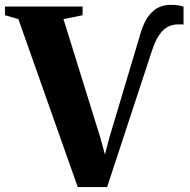

<svg xmlns="http://www.w3.org/2000/svg" viewBox="-40 -770 786 794"><path d="M281.5 3.5 36 -691 -19.5 -707V-743H301.5V-707L222.5 -691L374.5 -202L394 -131L412.5 -201.5L543 -638Q556.5 -681 575.5 -705.2Q594.5 -729.5 617 -739.8Q639.5 -750 663.5 -750Q686.5 -750 700 -747.5Q713.5 -745 719 -742.5V-668Q716.5 -669 712 -669Q707.5 -669 695.5 -669Q674.5 -669 655.5 -659.8Q636.5 -650.5 619.8 -627.5Q603 -604.5 589 -562L403 3.5Z"/></svg>

Font: Merriweather 96pt ExtraBold
Style: Regular
Weight: 800
Version: Version 2.100